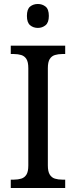

<svg xmlns="http://www.w3.org/2000/svg" viewBox="-20 -943 381 963"><path d="M34 0V-42H50Q70 -42 86.5 -47Q103 -52 112.5 -67Q122 -82 122 -113V-601Q122 -632 112.5 -647Q103 -662 86.5 -667Q70 -672 50 -672H34V-714H307V-672H292Q272 -672 255.5 -667Q239 -662 229.5 -647Q220 -632 220 -601V-113Q220 -83 229.5 -67.5Q239 -52 255.5 -47Q272 -42 292 -42H307V0ZM170 -803Q147 -803 131 -816.5Q115 -830 115 -863Q115 -897 131 -910Q147 -923 170 -923Q192 -923 208.5 -910Q225 -897 225 -863Q225 -830 208.5 -816.5Q192 -803 170 -803Z"/></svg>

Font: Noto Serif Khmer SemiCondensed
Style: Regular
Weight: 400
Width: 4
Designer: Danh Hong and the Monotype Design Team
Foundry: Monotype Imaging Inc.
Version: Version 2.004